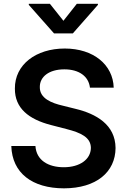

<svg xmlns="http://www.w3.org/2000/svg" viewBox="-20 -997 678 1028"><path d="M134.2 -976.6V-970.9L269.2 -818.2H370L504.3 -970.9V-976.6H391.3L319.6 -885.7L247.2 -976.6ZM588.8 -527.7C585.2 -650.2 480.5 -737.2 326.7 -737.2C172.9 -737.2 58.6 -651.3 59.7 -522.7C58.9 -418.3 133.2 -358.3 253.6 -327.4L335.9 -306.1C413.7 -286.2 465.9 -261.7 466.6 -205.3C465.9 -143.1 406.6 -101.6 321.7 -101.6C238.6 -101.6 174.7 -138.5 169.7 -215.2H40.5C45.1 -70.3 152.3 11 322.4 11.4C496.4 11 597.7 -76 598.7 -204.5C597.7 -330.3 493.6 -387.8 384.9 -414.1L316.8 -431.1C256 -445 191.8 -470.2 193.2 -531.2C192.8 -585.6 241.8 -625.7 324.6 -625.7C402.3 -625.7 454.5 -589.1 461.6 -527.7Z"/></svg>

Font: Riot Sans 2.0
Style: Bold
Weight: 600
Designer: Rasmus Andersson
Foundry: rsms
Version: Version 3.006;hotconv 1.0.109;makeotfexe 2.5.65596